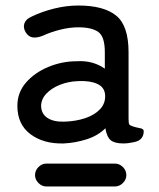

<svg xmlns="http://www.w3.org/2000/svg" viewBox="-20 -805 575 696"><path d="M211 -285Q138 -283 90.5 -318.5Q43 -354 43 -421Q43 -470 74.5 -506Q106 -542 155.5 -562.5Q205 -583 258 -583Q289 -585 315 -577.5Q341 -570 360 -556V-616Q360 -672 336.5 -689Q313 -706 264 -706Q233 -706 198.5 -697.5Q164 -689 134 -675Q113 -667 98 -669.5Q83 -672 73 -688Q63 -705 68.5 -720.5Q74 -736 95 -745Q132 -763 176.5 -774Q221 -785 264 -785Q356 -785 401 -748.5Q446 -712 446 -616V-375Q446 -359 448.5 -354.5Q451 -350 461 -347Q473 -343 487 -340.5Q501 -338 501 -330Q501 -297 467 -290Q445 -285 427 -285Q395 -285 381 -297Q367 -309 362 -340Q335 -313 294 -300Q253 -287 211 -285ZM212 -364Q254 -365 288.5 -376.5Q323 -388 343 -409.5Q363 -431 361 -461Q359 -489 332.5 -501Q306 -513 265 -511Q228 -510 197 -497.5Q166 -485 147.5 -465Q129 -445 129 -420Q130 -392 152 -377.5Q174 -363 212 -364ZM148 -129Q132 -129 119.5 -141.5Q107 -154 107 -170Q107 -187 119.5 -199.5Q132 -212 148 -212H396Q413 -212 425.5 -199.5Q438 -187 438 -170Q438 -154 425.5 -141.5Q413 -129 396 -129Z"/></svg>

Font: Zen Maru Gothic Medium
Style: Regular
Weight: 500
Designer: Yoshimichi Ohira
Foundry: Positype
Version: Version 1.001